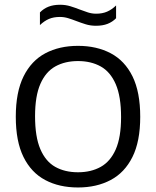

<svg xmlns="http://www.w3.org/2000/svg" viewBox="-20 -800 672 827"><path d="M316 7.5Q235 7.5 174.8 -24.5Q114.5 -56.5 81.2 -123.8Q48 -191 48 -297Q48 -403.5 81.5 -471Q115 -538.5 175.2 -570.5Q235.5 -602.5 316 -602.5Q396.5 -602.5 457 -570.5Q517.5 -538.5 550.8 -471Q584 -403.5 584 -297Q584 -191 550.5 -123.8Q517 -56.5 456.5 -24.5Q396 7.5 316 7.5ZM316 -58Q372 -58 413.8 -81.2Q455.5 -104.5 478.5 -156.5Q501.5 -208.5 501.5 -295.5Q501.5 -384.5 478.5 -437.5Q455.5 -490.5 413.8 -513.8Q372 -537 316 -537Q260 -537 218.5 -514Q177 -491 154 -438.8Q131 -386.5 131 -299.5Q131 -210.5 153.8 -157.5Q176.5 -104.5 218 -81.2Q259.5 -58 316 -58ZM393 -689Q369.5 -689 348.8 -695.5Q328 -702 308.5 -709.5Q290.5 -716.5 273.2 -721.8Q256 -727 238 -727Q211 -727 191 -718.5Q171 -710 152 -692V-746.5Q168 -763 189 -771.2Q210 -779.5 239 -779.5Q262.5 -779.5 283.5 -773Q304.5 -766.5 323.5 -759Q341.5 -752 358.8 -746.5Q376 -741 394 -741Q421 -741 441.2 -749.8Q461.5 -758.5 480 -776.5V-721.5Q464.5 -705.5 443.2 -697.2Q422 -689 393 -689Z"/></svg>

Font: Encode Sans SC
Style: Regular
Weight: 400
Version: Version 3.002